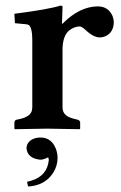

<svg xmlns="http://www.w3.org/2000/svg" viewBox="-20 -467 441 697"><path d="M127 32.2Q167 32.2 183.1 73.7Q188.5 88.9 189 104Q189 148.9 156.2 180.7Q127.4 207.5 82 210L78.1 192.9Q144 179.7 155.3 126Q156.7 119.1 157.2 113.8Q156.7 108.9 154.8 104Q138.2 112.8 126 112.8Q80.1 107.9 76.2 71.8Q76.2 47.9 102.1 36.6Q113.8 32.2 127 32.2ZM207 -380.9Q268.6 -443.4 335 -443.8Q372.6 -443.8 388.2 -409.7Q392.6 -398.4 393.1 -388.2Q393.1 -349.6 362.8 -335.4Q353 -331.5 342.8 -331.1Q319.3 -331.1 291 -357.9Q276.9 -370.6 269.5 -371.1Q250.5 -370.6 232.9 -357.9Q207.5 -338.4 207 -288.1V-77.1Q207 -49.8 236.3 -39.6Q244.1 -36.6 254.9 -34.2L263.2 -32.2Q270.5 -28.8 271 -22.9V0L269 2Q268.1 2 149.9 0L34.2 2L32.2 0V-22.9Q33.7 -30.3 39.1 -32.2L48.8 -34.2Q91.8 -43 96.2 -67.9Q96.7 -72.8 97.2 -77.1V-320.8Q97.2 -373.5 80.6 -377.9Q77.6 -378.4 75.2 -378.9L34.2 -382.8L32.2 -417Q154.3 -432.6 200.2 -446.8Q205.6 -445.8 207 -443.8L205.1 -380.9Z"/></svg>

Font: Linux Libertine O
Style: Semibold
Weight: 700
Designer: Philipp H. Poll
Foundry: Philipp H. Poll
Version: Version 5.0.0